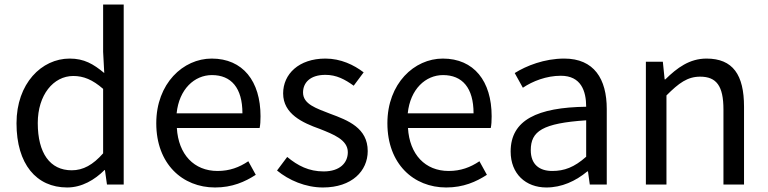

<svg xmlns="http://www.w3.org/2000/svg" viewBox="-20 -816 3395 849"><path d="M277 13C342 13 399 -21 442 -64H444L453 0H527V-796H436V-587L441 -493C393 -533 352 -557 288 -557C164 -557 53 -447 53 -271C53 -90 141 13 277 13ZM297 -63C201 -63 147 -139 147 -272C147 -396 216 -480 304 -480C349 -480 389 -464 436 -423V-138C391 -87 348 -63 297 -63Z M931 13C1007 13 1063 -12 1111 -43L1078 -103C1038 -76 995 -60 942 -60C838 -60 769 -133 762 -250H1128C1131 -263 1132 -282 1132 -302C1132 -457 1054 -557 916 -557C790 -557 671 -447 671 -271C671 -91 787 13 931 13ZM1052 -315H761C772 -422 840 -484 917 -484C1002 -484 1052 -428 1052 -315Z M1408 13C1536 13 1606 -60 1606 -148C1606 -250 1519 -284 1440 -313C1379 -337 1320 -355 1320 -407C1320 -450 1351 -485 1419 -485C1468 -485 1505 -465 1544 -437L1588 -496C1545 -529 1487 -557 1419 -557C1301 -557 1232 -488 1232 -403C1232 -312 1318 -273 1394 -246C1454 -222 1518 -198 1518 -143C1518 -96 1483 -58 1411 -58C1346 -58 1297 -83 1250 -122L1205 -62C1257 -19 1331 13 1408 13Z M1953 13C2029 13 2085 -12 2133 -43L2100 -103C2060 -76 2017 -60 1964 -60C1860 -60 1791 -133 1784 -250H2150C2153 -263 2154 -282 2154 -302C2154 -457 2076 -557 1938 -557C1812 -557 1693 -447 1693 -271C1693 -91 1809 13 1953 13ZM2074 -315H1783C1794 -422 1862 -484 1939 -484C2024 -484 2074 -428 2074 -315Z M2396 13C2464 13 2525 -15 2577 -58H2580L2588 0H2663V-334C2663 -467 2607 -557 2475 -557C2387 -557 2307 -525 2256 -493L2292 -428C2335 -457 2396 -481 2460 -481C2549 -481 2572 -414 2572 -344C2357 -341 2238 -286 2238 -146C2238 -47 2305 13 2396 13ZM2422 -60C2366 -60 2327 -88 2327 -152C2327 -236 2379 -271 2572 -284V-123C2519 -76 2475 -60 2422 -60Z M2911 -543H2836V0H2927V-394C2982 -449 3020 -477 3076 -477C3148 -477 3179 -436 3179 -332V0H3270V-344C3270 -485 3221 -557 3104 -557C3029 -557 2974 -516 2922 -465H2919Z"/></svg>

Font: Spoqa Han Sans Neo
Style: Regular
Weight: 400
Designer: [Spoqa Han Sans Neo] Dong-huui Kim ___ Younghwa Kang ___ Yujin Lee ___ [Noto Sans] Ryoko NISHIZUKA ____ (kana & ideograp
Foundry: Spoqa (http://www.spoqa-han-sans.com)
Version: Version 1.100;hotconv 1.0.109;makeotfexe 2.5.65596